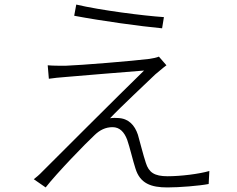

<svg xmlns="http://www.w3.org/2000/svg" viewBox="-20 -794 1040 841"><path d="M314 -774 305 -725C427 -702 594 -679 690 -670L698 -719C608 -725 420 -749 314 -774ZM709 -508 676 -546C667 -542 649 -538 634 -536C563 -527 330 -508 267 -506C238 -506 212 -506 189 -508L194 -449C216 -452 239 -455 270 -457C333 -462 527 -479 611 -485C509 -386 199 -76 166 -43C152 -28 137 -16 128 -9L180 27C229 -36 356 -167 395 -203C417 -224 442 -237 473 -237C504 -237 524 -216 537 -182C548 -151 563 -87 573 -57C593 10 642 27 713 27C766 27 852 20 894 12L897 -45C852 -32 772 -22 714 -22C656 -22 632 -39 619 -80C607 -116 593 -173 584 -204C570 -246 543 -275 498 -277C491 -278 472 -278 462 -276C506 -323 627 -436 660 -468C669 -475 695 -498 709 -508Z"/></svg>

Font: Genne Gothic Light
Style: Regular
Weight: 300
Designer: Ryoko NISHIZUKA (kana & ideographs); Paul D. Hunt (Latin, Greek & Cyrillic); Wenlong ZHANG (bopomofo); Sandoll Communica
Foundry: Adobe Systems Incorporated
Version: Version 1.004;PS 1.004;hotconv 16.6.51;makeotf.lib2.5.65220